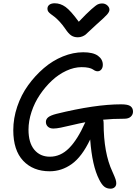

<svg xmlns="http://www.w3.org/2000/svg" viewBox="-20 -1011 822 1158"><path d="M595.2 -990.2Q614.3 -990.2 627.2 -978.5Q640.1 -966.8 640.1 -952.1Q640.1 -939.9 626 -923.6Q611.8 -907.2 559.1 -860.8Q543.5 -847.2 523.2 -827.4Q502.9 -807.6 495.8 -802Q488.8 -796.4 476.6 -791.3Q464.4 -786.1 449.2 -786.1Q426.3 -786.1 409.7 -797.1Q393.1 -808.1 374 -836.9Q356.9 -861.8 339.1 -880.9Q321.3 -899.9 309.1 -909.2Q296.9 -918.5 286.6 -926Q276.4 -933.6 271.2 -940.9Q266.1 -948.2 266.1 -958Q266.1 -973.6 277.8 -982.4Q289.6 -991.2 310.1 -991.2Q344.7 -991.2 375.5 -969Q406.2 -946.8 455.1 -879.9Q502.9 -930.2 530.8 -954.8Q558.6 -979.5 570.3 -984.9Q582 -990.2 595.2 -990.2ZM301.8 -235.8Q280.8 -235.8 268.8 -247.1Q256.8 -258.3 256.8 -275.9Q256.8 -292 270.5 -303.5Q284.2 -314.9 319.8 -324.2Q553.7 -381.8 710.9 -381.8Q752 -381.8 767.1 -370.4Q782.2 -358.9 782.2 -337.9Q782.2 -319.8 768.8 -307.4Q755.4 -294.9 730 -294.9Q659.2 -294.9 602.1 -289.1Q605 -280.3 605 -268.1Q605 -88.4 658.2 24.9Q672.4 56.6 676.8 69.8Q681.2 83 681.2 94.2Q681.2 109.9 671.4 118.4Q661.6 127 647 127Q624 127 608.4 114.3Q592.8 101.6 578.1 71.8Q535.6 -10.7 523.9 -169.9Q474.1 -65.4 412.8 -21.7Q351.6 22 279.8 22Q179.7 22 119.9 -41.3Q60.1 -104.5 60.1 -226.1Q60.1 -297.4 84 -368.2Q107.9 -439 149.7 -496.8Q191.4 -554.7 244.4 -600.1Q297.4 -645.5 359.4 -670.7Q421.4 -695.8 481.9 -695.8Q541.5 -695.8 570.8 -674.6Q600.1 -653.3 600.1 -620.1Q600.1 -603 591.1 -592Q582 -581.1 568.8 -581.1Q560.1 -581.1 552.2 -585Q544.4 -588.9 538.1 -593.5Q531.7 -598.1 514.6 -602.1Q497.6 -606 472.2 -606Q427.2 -606 380.1 -584.2Q333 -562.5 292.7 -524.7Q252.4 -486.8 220.5 -439.5Q188.5 -392.1 170.2 -336.7Q151.9 -281.2 151.9 -229Q151.9 -149.9 187 -107.9Q222.2 -65.9 280.8 -65.9Q345.2 -65.9 396.5 -117.4Q447.8 -168.9 494.1 -272.9L495.1 -273.9Q459 -267.1 416 -256.8Q373 -246.6 346.4 -241.2Q319.8 -235.8 301.8 -235.8Z"/></svg>

Font: Shantell Sans Irregular Bouncy
Style: Regular
Weight: 400
Designer: Stephen Nixon, Anya Danilova, Shantell Martin
Foundry: Arrow Type
Version: Version 1.006;[9816181b4]